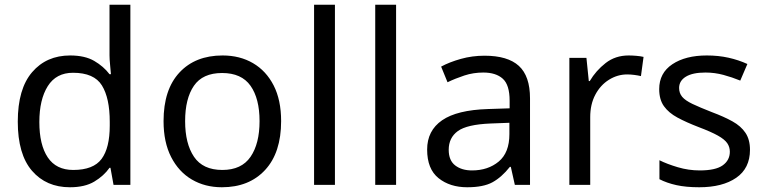

<svg xmlns="http://www.w3.org/2000/svg" viewBox="-20 -780 3229 810"><path d="M275 10Q175 10 115 -59.5Q55 -129 55 -267Q55 -405 115.5 -475.5Q176 -546 276 -546Q338 -546 377.5 -523Q417 -500 442 -467H448Q447 -480 444.5 -505.5Q442 -531 442 -546V-760H530V0H459L446 -72H442Q418 -38 378 -14Q338 10 275 10ZM289 -63Q374 -63 408.5 -109.5Q443 -156 443 -250V-266Q443 -366 410 -419.5Q377 -473 288 -473Q217 -473 181.5 -416.5Q146 -360 146 -265Q146 -169 181.5 -116Q217 -63 289 -63Z M1166 -269Q1166 -136 1098.5 -63Q1031 10 916 10Q845 10 789.5 -22.5Q734 -55 702 -117.5Q670 -180 670 -269Q670 -402 737 -474Q804 -546 919 -546Q992 -546 1047.5 -513.5Q1103 -481 1134.5 -419.5Q1166 -358 1166 -269ZM761 -269Q761 -174 798.5 -118.5Q836 -63 918 -63Q999 -63 1037 -118.5Q1075 -174 1075 -269Q1075 -364 1037 -418Q999 -472 917 -472Q835 -472 798 -418Q761 -364 761 -269Z M1393 0H1305V-760H1393Z M1651 0H1563V-760H1651Z M2024 -545Q2122 -545 2169 -502Q2216 -459 2216 -365V0H2152L2135 -76H2131Q2096 -32 2057.5 -11Q2019 10 1951 10Q1878 10 1830 -28.5Q1782 -67 1782 -149Q1782 -229 1845 -272.5Q1908 -316 2039 -320L2130 -323V-355Q2130 -422 2101 -448Q2072 -474 2019 -474Q1977 -474 1939 -461.5Q1901 -449 1868 -433L1841 -499Q1876 -518 1924 -531.5Q1972 -545 2024 -545ZM2050 -259Q1950 -255 1911.5 -227Q1873 -199 1873 -148Q1873 -103 1900.5 -82Q1928 -61 1971 -61Q2039 -61 2084 -98.5Q2129 -136 2129 -214V-262Z M2632 -546Q2647 -546 2664.5 -544.5Q2682 -543 2695 -540L2684 -459Q2671 -462 2655.5 -464Q2640 -466 2626 -466Q2585 -466 2549 -443.5Q2513 -421 2491.5 -380.5Q2470 -340 2470 -286V0H2382V-536H2454L2464 -438H2468Q2494 -482 2535 -514Q2576 -546 2632 -546Z M3144 -148Q3144 -70 3086 -30Q3028 10 2930 10Q2874 10 2833.5 1Q2793 -8 2762 -24V-104Q2794 -88 2839.5 -74.5Q2885 -61 2932 -61Q2999 -61 3029 -82.5Q3059 -104 3059 -140Q3059 -160 3048 -176Q3037 -192 3008.5 -208Q2980 -224 2927 -244Q2875 -264 2838 -284Q2801 -304 2781 -332Q2761 -360 2761 -404Q2761 -472 2816.5 -509Q2872 -546 2962 -546Q3011 -546 3053.5 -536.5Q3096 -527 3133 -510L3103 -440Q3069 -454 3032 -464Q2995 -474 2956 -474Q2902 -474 2873.5 -456.5Q2845 -439 2845 -409Q2845 -387 2858 -371.5Q2871 -356 2901.5 -341.5Q2932 -327 2983 -307Q3034 -288 3070 -268Q3106 -248 3125 -219.5Q3144 -191 3144 -148Z"/></svg>

Font: Noto Sans Tifinagh Adrar
Style: Regular
Weight: 400
Designer: JamraPatel
Foundry: JamraPatel LLC
Version: Version 2.006; ttfautohint (v1.8.4.7-5d5b)